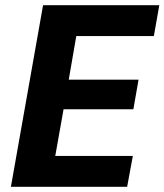

<svg xmlns="http://www.w3.org/2000/svg" viewBox="-20 -720 634 740"><path d="M22 0 146 -700H594L573 -581H274L245 -413H514L494 -299H225L193 -119H492L470 0Z"/></svg>

Font: DM Sans 20pt Black
Style: Italic
Weight: 900
Italic angle: -10°
Version: Version 4.004;gftools[0.9.30]